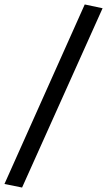

<svg xmlns="http://www.w3.org/2000/svg" viewBox="-79 -775 480 861"><path d="M20 66 -59 50 301 -755 381 -738Z"/></svg>

Font: Nunito Sans 7pt SemiCondensed SemiBold
Style: Italic
Weight: 600
Width: 4
Italic angle: -9°
Designer: Vernon Adams
Foundry: Vernon Adams
Version: Version 3.101;gftools[0.9.27]